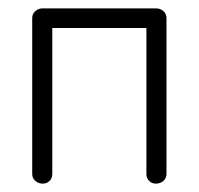

<svg xmlns="http://www.w3.org/2000/svg" viewBox="-20 -426 475 459"><path d="M82 13Q72 13 64.5 6.5Q57 0 57 -10V-383Q57 -393 64.5 -399.5Q72 -406 82 -406H353Q363 -406 370.5 -399.5Q378 -393 378 -383V-10Q378 0 370.5 6.5Q363 13 353 13Q343 13 336.5 6.5Q330 0 330 -10V-359H105V-10Q105 0 98.5 6.5Q92 13 82 13Z"/></svg>

Font: Zen Kurenaido
Style: ARC
Weight: 400
Designer: Yoshimichi Ohira
Foundry: Positype
Version: Version 1.001